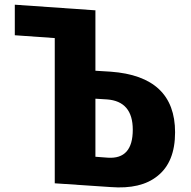

<svg xmlns="http://www.w3.org/2000/svg" viewBox="-20 -792 813 817"><path d="M451 -487Q725 -467 725 -229Q725 -102 650 -43Q580 14 451 4L213 -12V-630L43 -642V-772L387 -748L386 -747V-491ZM439 -121Q545 -114 545 -240Q545 -361 435 -369L386 -372V-125Z"/></svg>

Font: Xiangcui Wave Sans Xiangcui Wave Sans
Style: Regular
Weight: 800
Width: 3
Version: Version 0.920;March 28, 2024;FontCreator 14.0.0.2814 64-bit